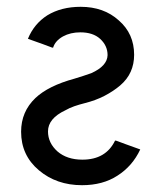

<svg xmlns="http://www.w3.org/2000/svg" viewBox="-20 -532 472 564"><path d="M62 -418Q90 -408 105.5 -402.5Q121 -397 127 -394.5Q133 -392 134.5 -392Q136 -392 136 -392Q142 -412 165 -425Q187 -437 216 -437Q253 -437 274 -418Q296 -398 296 -370Q295 -338 248 -317Q237 -313 224.5 -309Q212 -305 199 -301Q122 -280 84 -244Q42 -204 42 -145Q42 -76 94 -32Q146 12 221 12Q282 12 325 -16Q369 -44 392 -93Q364 -103 349 -108.5Q334 -114 327.5 -116.5Q321 -119 319.5 -119Q318 -119 318 -119Q291 -63 222 -63Q177 -63 149 -87Q121 -112 121 -146Q121 -184 172 -208Q184 -215 198.5 -220Q213 -225 229 -229Q261 -237 287 -250.5Q313 -264 333 -281Q354 -299 364 -321.5Q374 -344 374 -371Q374 -433 329 -472Q285 -512 217 -512Q160 -512 119 -487Q80 -462 62 -418Z"/></svg>

Font: Unageo
Style: Regular
Weight: 400
Designer: Richard Sepsi
Foundry: Richard Sepsi
Version: Version 2.000